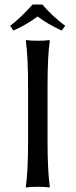

<svg xmlns="http://www.w3.org/2000/svg" viewBox="-20 -825 334 848"><path d="M167 -805Q208 -756 268 -711L252 -690Q190 -719 146 -752Q96 -715 39 -690L25 -711Q68 -743 124 -805ZM104 -445Q104 -574 94 -645L96 -648Q114 -645 147 -645Q180 -645 198 -648L200 -645Q190 -579 190 -445V-200Q190 -71 200 0L198 3Q180 0 147 0Q114 0 96 3L94 0Q104 -68 104 -200Z"/></svg>

Font: Libertinus Sans
Style: Regular
Weight: 400
Designer: Philipp H. Poll
Foundry: Khaled Hosny
Version: Version 6.1